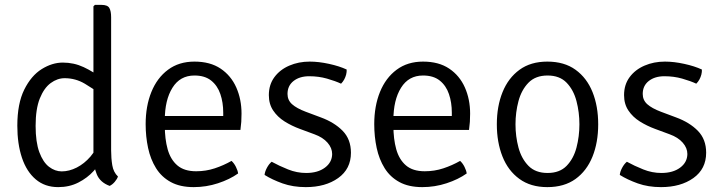

<svg xmlns="http://www.w3.org/2000/svg" viewBox="-20 -755 2958 787"><path d="M435.5 -138.5Q435.5 -106.5 440.2 -77.8Q445 -49 463.5 -31.5Q460 -21 450.5 -9.8Q441 1.5 429.5 7Q390 -7.5 376.5 -41Q363 -74.5 363 -114.5V-729L369 -735H396Q421 -735 428.2 -722.2Q435.5 -709.5 435.5 -684.5ZM51 -239.5Q51 -330.5 79.5 -387.8Q108 -445 151 -471.8Q194 -498.5 237.5 -498.5Q283 -498.5 323 -479.8Q363 -461 399 -433L395 -367Q366 -389 327.8 -411.8Q289.5 -434.5 245 -434.5Q215 -434.5 187.8 -414.5Q160.5 -394.5 143.2 -351.5Q126 -308.5 126 -239Q126 -172.5 141.2 -131.2Q156.5 -90 181 -71.2Q205.5 -52.5 233 -52.5Q263.5 -52.5 294.5 -68.2Q325.5 -84 350.8 -113.2Q376 -142.5 388.5 -183L402 -113Q390 -83 364 -54.2Q338 -25.5 301.2 -6.8Q264.5 12 218.5 12Q164 12 126.5 -19.8Q89 -51.5 70 -108.2Q51 -165 51 -239.5Z M622 -222.5V-279.5H895V-293.5Q895 -335 883.2 -369.5Q871.5 -404 845.5 -424.8Q819.5 -445.5 777 -445.5Q718 -445.5 686.8 -395.2Q655.5 -345 655.5 -263V-239.5Q655.5 -185.5 667.2 -143.2Q679 -101 707 -77Q735 -53 784 -53Q824 -53 860.2 -65Q896.5 -77 929 -95.5Q939.5 -86 947 -71Q954.5 -56 956 -44Q921.5 -19.5 873.5 -3.8Q825.5 12 774 12Q718 12 680 -8.8Q642 -29.5 619.5 -65.8Q597 -102 587 -148.5Q577 -195 577 -246Q577 -320 600.5 -378Q624 -436 668.8 -469.2Q713.5 -502.5 777 -502.5Q841.5 -502.5 884.2 -473.8Q927 -445 948.5 -396.5Q970 -348 970 -289Q970 -270 969 -255.5Q968 -241 965.5 -222.5Z M1064.5 -38Q1065.5 -51 1074 -67Q1082.5 -83 1093.5 -92Q1124.5 -75 1160.8 -60.5Q1197 -46 1235 -46Q1282.5 -46 1311.8 -67.8Q1341 -89.5 1341.5 -123.5Q1341.5 -148.5 1322.5 -170.2Q1303.5 -192 1269 -204.5L1209.5 -226.5Q1175.5 -239 1146.5 -257.2Q1117.5 -275.5 1099.8 -302Q1082 -328.5 1082 -365Q1082 -408 1104.8 -438.8Q1127.5 -469.5 1165.8 -486Q1204 -502.5 1249.5 -502.5Q1286.5 -502.5 1328.8 -493.2Q1371 -484 1401 -470Q1401.5 -460 1398.8 -449.2Q1396 -438.5 1390.8 -429Q1385.5 -419.5 1378 -412Q1354.5 -423 1320.2 -432.8Q1286 -442.5 1247.5 -442.5Q1208 -442.5 1183.2 -423Q1158.5 -403.5 1158.5 -370Q1158.5 -344.5 1177.2 -327.8Q1196 -311 1233 -297L1294.5 -274Q1350.5 -253.5 1384.5 -218.8Q1418.5 -184 1418.5 -129Q1418.5 -62.5 1366.2 -25.2Q1314 12 1233.5 12Q1181 12 1138.2 -3.2Q1095.5 -18.5 1064.5 -38Z M1559 -222.5V-279.5H1832V-293.5Q1832 -335 1820.2 -369.5Q1808.5 -404 1782.5 -424.8Q1756.5 -445.5 1714 -445.5Q1655 -445.5 1623.8 -395.2Q1592.5 -345 1592.5 -263V-239.5Q1592.5 -185.5 1604.2 -143.2Q1616 -101 1644 -77Q1672 -53 1721 -53Q1761 -53 1797.2 -65Q1833.5 -77 1866 -95.5Q1876.5 -86 1884 -71Q1891.5 -56 1893 -44Q1858.5 -19.5 1810.5 -3.8Q1762.5 12 1711 12Q1655 12 1617 -8.8Q1579 -29.5 1556.5 -65.8Q1534 -102 1524 -148.5Q1514 -195 1514 -246Q1514 -320 1537.5 -378Q1561 -436 1605.8 -469.2Q1650.5 -502.5 1714 -502.5Q1778.5 -502.5 1821.2 -473.8Q1864 -445 1885.5 -396.5Q1907 -348 1907 -289Q1907 -270 1906 -255.5Q1905 -241 1902.5 -222.5Z M2432 -245.5Q2432 -171 2408.5 -112.8Q2385 -54.5 2338.8 -21.2Q2292.5 12 2223.5 12Q2155 12 2108.8 -21.8Q2062.5 -55.5 2039.5 -113.8Q2016.5 -172 2016.5 -245.5Q2016.5 -319.5 2040 -377.5Q2063.5 -435.5 2109.5 -469Q2155.5 -502.5 2223.5 -502.5Q2293 -502.5 2339.2 -469Q2385.5 -435.5 2408.8 -377.5Q2432 -319.5 2432 -245.5ZM2093 -245.5Q2093 -196 2105.2 -150.2Q2117.5 -104.5 2146.2 -75.2Q2175 -46 2224.5 -46Q2274 -46 2302.5 -75.2Q2331 -104.5 2343 -150.2Q2355 -196 2355 -245.5Q2355 -294.5 2343 -340.5Q2331 -386.5 2302.5 -416Q2274 -445.5 2224.5 -445.5Q2175 -445.5 2146.2 -416Q2117.5 -386.5 2105.2 -340.5Q2093 -294.5 2093 -245.5Z M2520.5 -38Q2521.5 -51 2530 -67Q2538.5 -83 2549.5 -92Q2580.5 -75 2616.8 -60.5Q2653 -46 2691 -46Q2738.5 -46 2767.8 -67.8Q2797 -89.5 2797.5 -123.5Q2797.5 -148.5 2778.5 -170.2Q2759.5 -192 2725 -204.5L2665.5 -226.5Q2631.5 -239 2602.5 -257.2Q2573.5 -275.5 2555.8 -302Q2538 -328.5 2538 -365Q2538 -408 2560.8 -438.8Q2583.5 -469.5 2621.8 -486Q2660 -502.5 2705.5 -502.5Q2742.5 -502.5 2784.8 -493.2Q2827 -484 2857 -470Q2857.5 -460 2854.8 -449.2Q2852 -438.5 2846.8 -429Q2841.5 -419.5 2834 -412Q2810.5 -423 2776.2 -432.8Q2742 -442.5 2703.5 -442.5Q2664 -442.5 2639.2 -423Q2614.5 -403.5 2614.5 -370Q2614.5 -344.5 2633.2 -327.8Q2652 -311 2689 -297L2750.5 -274Q2806.5 -253.5 2840.5 -218.8Q2874.5 -184 2874.5 -129Q2874.5 -62.5 2822.2 -25.2Q2770 12 2689.5 12Q2637 12 2594.2 -3.2Q2551.5 -18.5 2520.5 -38Z"/></svg>

Font: Signika Light Light
Style: Regular
Weight: 300
Version: Version 2.001